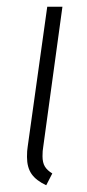

<svg xmlns="http://www.w3.org/2000/svg" viewBox="-20 -542 258 569"><path d="M108 -106Q106 -96 106 -79Q106 -60 113 -48.5Q120 -37 135 -28L117 7Q87 -7 73.5 -26.5Q60 -46 60 -77Q60 -96 62 -107L120 -522H165Z"/></svg>

Font: Fira Sans Extra Condensed ExtraLight
Style: Italic
Weight: 275
Width: 3
Italic angle: -8°
Designer: Carrois Corporate & Edenspiekermann AG
Foundry: Carrois Corporate GbR & Edenspiekermann AG
Version: Version 4.203